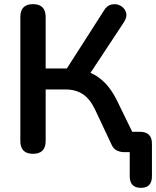

<svg xmlns="http://www.w3.org/2000/svg" viewBox="-20 -733 752 925"><path d="M659 172Q605 172 605 116V0H577Q561 0 544 -7.5Q527 -15 518 -35L439 -203Q414 -256 379.5 -279Q345 -302 295 -302H200V-54Q200 8 139 8Q78 8 78 -54V-651Q78 -713 139 -713Q200 -713 200 -651V-403H302L480 -681Q495 -707 518 -711.5Q541 -716 560.5 -705.5Q580 -695 587 -673.5Q594 -652 577 -626L416 -382Q494 -349 543 -250L617 -98H654Q712 -98 712 -41V116Q712 172 659 172Z"/></svg>

Font: Chiron GoRound TC M
Style: Regular
Weight: 500
Designer: Ryoko NISHIZUKA 西塚涼子 (kana, bopomofo & ideographs); Paul D. Hunt (Latin, Greek & Cyrillic); Sandoll Communications 산돌커뮤니
Foundry: Adobe
Version: Version 1.000;hotconv 1.1.1;makeotfexe 2.6.0